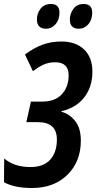

<svg xmlns="http://www.w3.org/2000/svg" viewBox="-34 -932 483 962"><path d="M264 -869Q264 -912 221 -912Q187 -912 169 -888Q151 -864 151 -834Q151 -788 198 -788Q224 -788 244 -810.5Q264 -833 264 -869ZM428 -869Q428 -912 385 -912Q352 -912 334 -888Q316 -864 316 -834Q316 -788 361 -788Q389 -788 408.5 -810.5Q428 -833 428 -869ZM371 -227Q371 -291 342 -326.5Q313 -362 274 -372V-375Q346 -391 387.5 -443.5Q429 -496 429 -573Q429 -644 387.5 -684Q346 -724 274 -724Q221 -724 177.5 -707.5Q134 -691 91 -659L131 -575Q156 -595 182.5 -607.5Q209 -620 242 -620Q310 -620 310 -555Q310 -497 276 -460Q242 -423 178 -423H121L98 -320H156Q251 -320 251 -233Q251 -169 217.5 -132Q184 -95 119 -95Q37 -95 -13 -138L-14 -19Q38 10 127 10Q236 10 303.5 -56Q371 -122 371 -227Z"/></svg>

Font: Noto Sans Display Condensed
Style: Bold Italic
Weight: 700
Width: 3
Designer: Monotype Design team
Foundry: Monotype Imaging Inc.
Version: 1.000